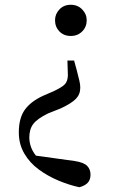

<svg xmlns="http://www.w3.org/2000/svg" viewBox="-20 -557 483 806"><path d="M277 -537Q306 -537 325 -517.5Q344 -498 344 -472Q344 -444 325 -425Q306 -406 277 -406Q248 -406 229.5 -425Q211 -444 211 -472Q211 -498 229.5 -517.5Q248 -537 277 -537ZM59 -1Q59 -61 84 -96Q109 -131 161 -155L205 -174Q241 -191 252.5 -203.5Q264 -216 265 -240L263 -303H291L302 -263Q309 -235 313 -219Q317 -203 317 -189Q317 -161 298.5 -142Q280 -123 235 -102L182 -81Q137 -59 120 -37Q103 -15 103 21Q104 62 129 94Q154 126 207 158L99 92L294 119Q332 125 346 139.5Q360 154 360 176Q360 198 348 210.5Q336 223 313 229Q271 220 226.5 201.5Q182 183 143.5 155Q105 127 82 87.5Q59 48 59 -1Z"/></svg>

Font: Noto Serif KR ExtraLight Medium
Style: Regular
Weight: 500
Version: Version 2.002-H1;hotconv 1.1.0;makeotfexe 2.6.0